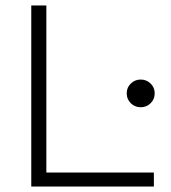

<svg xmlns="http://www.w3.org/2000/svg" viewBox="-20 -680 624 700"><path d="M149 -660V-51H541V0H94V-660ZM442 -340Q442 -361 457 -375.5Q472 -390 493 -390Q514 -390 529 -375.5Q544 -361 544 -340Q544 -318 529 -303.5Q514 -289 493 -289Q472 -289 457 -303.5Q442 -318 442 -340Z"/></svg>

Font: Human Sans Light
Style: Regular
Weight: 300
Designer: Tim Radville
Foundry: Continuum
Version: Version 1.000;FEAKit 1.0